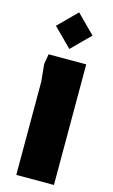

<svg xmlns="http://www.w3.org/2000/svg" viewBox="-146 -1036 642 1089"><g transform="rotate(15 175.5 -491.5)"><path d="M70 0V-548L60 -648L70 -708H291V0ZM175.8 -767.7 68.3 -875.1 175.8 -982.6 283.2 -875.1Z"/></g></svg>

Font: Rowdies
Style: Bold
Weight: 700
Designer: Jaikishan Patel
Version: Version 1.000; ttfautohint (v1.8.3)